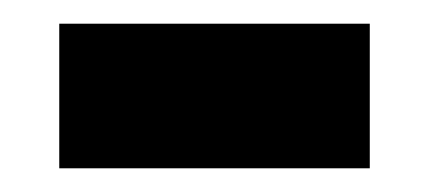

<svg xmlns="http://www.w3.org/2000/svg" viewBox="-20 -349 362 162"><path d="M30 -207V-329H292V-207Z"/></svg>

Font: Noto Sans New Tai Lue
Style: Regular
Weight: 400
Designer: Monotype Design Team
Foundry: Monotype Imaging Inc.
Version: Version 2.003